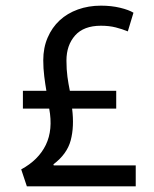

<svg xmlns="http://www.w3.org/2000/svg" viewBox="-20 -659 545 679"><path d="M75 0 55 -60Q116 -93 142 -146.5Q168 -200 154 -275H61V-338H144Q140 -361 136.5 -389Q133 -417 133 -446Q133 -490 148.5 -526Q164 -562 191 -587Q218 -612 255.5 -625.5Q293 -639 337 -639Q374 -639 405 -631.5Q436 -624 452 -614L432 -548Q413 -556 389.5 -562Q366 -568 337 -568Q276 -568 245.5 -533.5Q215 -499 215 -445Q215 -413 218.5 -387.5Q222 -362 227 -338H391V-275H235Q243 -211 230 -162.5Q217 -114 169 -78L170 -74H460V0Z"/></svg>

Font: Mukta Vaani
Style: Regular
Weight: 400
Designer: Noopur Datye, Girish Dalvi, Yashodeep Gholap, Pallavi Karambelkar
Foundry: Ek Type
Version: Version 2.538;PS 1.000;hotconv 16.6.51;makeotf.lib2.5.65220;